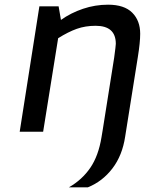

<svg xmlns="http://www.w3.org/2000/svg" viewBox="-20 -562 620 819"><path d="M568 -319 521 -24 514 20Q502 101 459.5 156.5Q417 212 355 237H274Q330 205 365 154Q400 103 413 23L418 -7L467 -316Q474 -368 474 -375Q474 -452 388 -452Q344 -452 307.5 -439Q271 -426 228 -399L164 0H64L148 -535H230L240 -477Q282 -507 334 -524.5Q386 -542 441 -542Q510 -542 544 -508Q578 -474 578 -418Q578 -381 568 -319Z"/></svg>

Font: Exo Medium
Style: Italic
Weight: 500
Italic angle: -9°
Designer: Natanael Gama
Foundry: Natanael Gama
Version: Version 1.500; ttfautohint (v1.6)